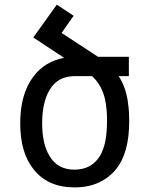

<svg xmlns="http://www.w3.org/2000/svg" viewBox="-20 -791 642 825"><path d="M479 -64.5Q507.8 -100.6 521.5 -151.9Q535.2 -203.1 535.2 -271.5L534.2 -307.1Q533.7 -323.2 528.8 -358.4Q518.6 -421.4 489.7 -463.9H533.7V-546.9H401.4L244.6 -649.4L296.4 -723.1L224.1 -771L123 -629.9L255.4 -542.5Q171.9 -526.9 122.6 -460.9Q66.9 -386.2 66.9 -261.7Q66.9 -135.3 123.5 -64.5Q184.6 14.2 300.3 14.2Q359.9 14.2 404.8 -6.8Q449.7 -27.8 479 -64.5ZM192.4 -121.1Q161.1 -173.3 161.1 -261.2Q161.1 -350.6 192.9 -404.3Q228 -463.9 300.8 -463.9H375.5Q416.5 -426.3 430.7 -367.2Q435.5 -348.1 438.5 -313.5Q439.9 -296.9 439.9 -273.9Q439.9 -220.7 432.4 -183.8Q424.8 -147 409.7 -121.1Q373 -62 299.8 -62Q227.5 -62 192.4 -121.1Z"/></svg>

Font: Hack Dev
Style: Regular
Weight: 400
Designer: Christopher Simpkins
Foundry: Christopher Simpkins
Version: Version 2.0315